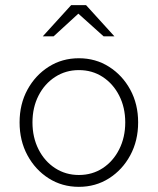

<svg xmlns="http://www.w3.org/2000/svg" viewBox="-20 -715 612 745"><path d="M286 10Q221 10 169 -23Q117 -56 86.5 -112.5Q56 -169 56 -240Q56 -311 86.5 -367Q117 -423 169 -456Q221 -489 286 -489Q351 -489 403 -456Q455 -423 485.5 -367Q516 -311 516 -240Q516 -169 485.5 -112.5Q455 -56 403 -23Q351 10 286 10ZM286 -36Q338 -36 378.5 -62.5Q419 -89 442.5 -135.5Q466 -182 466 -240Q466 -298 442.5 -344Q419 -390 378.5 -416.5Q338 -443 286 -443Q235 -443 194 -416.5Q153 -390 129.5 -344Q106 -298 106 -240Q106 -182 129.5 -135.5Q153 -89 194 -62.5Q235 -36 286 -36ZM382 -574 284 -662 188 -574H146L256 -695H314L424 -574Z"/></svg>

Font: Red Hat Text VF
Style: Regular
Weight: 300
Designer: Pentagram, MCKL
Foundry: Pentagram, MCKL
Version: Version 1.023